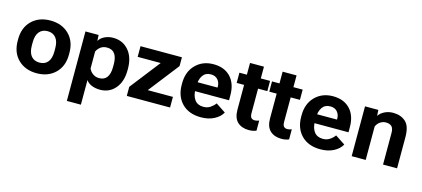

<svg xmlns="http://www.w3.org/2000/svg" viewBox="-64 -1175 4210 1917"><g transform="rotate(15 2041.5 -216.0)"><path d="M35.6 -250V-265.6Q35.6 -387.2 109.3 -458.6Q182.9 -530 300.8 -530Q418.7 -530 492.3 -458.6Q565.9 -387.2 565.9 -265.6V-250Q565.9 -128.4 492.3 -56.9Q418.7 14.6 300.8 14.6Q182.9 14.6 109.3 -56.9Q35.6 -128.4 35.6 -250ZM184.1 -273.7V-241.9Q184.1 -169.9 214.5 -132.7Q244.9 -95.5 300.8 -95.5Q356.7 -95.5 387 -132.7Q417.2 -169.9 417.2 -241.9V-273.7Q417.2 -345.5 386.4 -382.7Q355.5 -419.9 300.8 -419.9Q245.8 -419.9 215 -382.7Q184.1 -345.5 184.1 -273.7Z M665 203.1V-515.1H800.8L804 -457H806.6Q822.5 -486.6 862.2 -506Q901.9 -525.4 950 -525.4Q1049.3 -525.4 1110.2 -454.7Q1171.1 -384 1171.1 -265.6V-250Q1171.1 -132.1 1111.3 -61.2Q1051.5 9.8 954.6 9.8Q906.7 9.8 867.8 -6.3Q828.9 -22.5 810.1 -51.5V203.1ZM810.1 -171.4Q821.3 -142.6 849.7 -121.2Q878.2 -99.9 916.3 -99.9Q970.2 -99.9 996.6 -137.1Q1022.9 -174.3 1022.9 -241.9V-273.4Q1022.9 -341.1 996.6 -378.3Q970.2 -415.5 915.5 -415.5Q875.7 -415.5 849.1 -394.8Q822.5 -374 810.1 -346.2Z M1230.2 0V-94L1472.2 -404.8H1234.1V-515.1H1662.1V-423.8L1417.5 -109.9H1677.5V0Z M1731 -250V-265.6Q1731 -385 1802.9 -457.5Q1874.8 -530 1986.6 -530Q2099.1 -530 2163.3 -462Q2227.5 -394 2227.5 -274.2V-222.2H1829.8V-314.9H2084V-323.7Q2084.2 -366.5 2058.7 -395.9Q2033.2 -425.3 1986.3 -425.3Q1931.9 -425.3 1903.6 -384.6Q1875.2 -344 1875.2 -273.4V-242.4Q1875.2 -173.6 1905.8 -133.1Q1936.3 -92.5 1995.8 -92.5Q2037.1 -92.5 2067.4 -113Q2097.7 -133.5 2116.5 -160.2L2218.3 -93Q2193.8 -46.4 2135.6 -15.7Q2077.4 14.9 1998.5 14.9Q1873.5 14.9 1802.2 -57.7Q1731 -130.4 1731 -250Z M2256.3 -409.4V-515.1H2573.2V-409.4ZM2333 -153.3V-460.2L2333.5 -474.4V-636.5H2477.5V-156.2Q2477.5 -121.3 2490.6 -108Q2503.7 -94.7 2526.9 -94.7Q2538.1 -94.7 2549.3 -97.5Q2560.5 -100.3 2571 -104.5V-0.5Q2559.8 5.4 2539.1 9.9Q2518.3 14.4 2494.1 14.4Q2421.4 14.4 2377.2 -26.1Q2333 -66.7 2333 -153.3Z M2593.3 -409.4V-515.1H2910.2V-409.4ZM2669.9 -153.3V-460.2L2670.4 -474.4V-636.5H2814.5V-156.2Q2814.5 -121.3 2827.5 -108Q2840.6 -94.7 2863.8 -94.7Q2875 -94.7 2886.2 -97.5Q2897.5 -100.3 2908 -104.5V-0.5Q2896.7 5.4 2876 9.9Q2855.2 14.4 2831.1 14.4Q2758.3 14.4 2714.1 -26.1Q2669.9 -66.7 2669.9 -153.3Z M2965.8 -250V-265.6Q2965.8 -385 3037.7 -457.5Q3109.6 -530 3221.4 -530Q3334 -530 3398.2 -462Q3462.4 -394 3462.4 -274.2V-222.2H3064.7V-314.9H3318.8V-323.7Q3319.1 -366.5 3293.6 -395.9Q3268.1 -425.3 3221.2 -425.3Q3166.7 -425.3 3138.4 -384.6Q3110.1 -344 3110.1 -273.4V-242.4Q3110.1 -173.6 3140.6 -133.1Q3171.1 -92.5 3230.7 -92.5Q3272 -92.5 3302.2 -113Q3332.5 -133.5 3351.3 -160.2L3453.1 -93Q3428.7 -46.4 3370.5 -15.7Q3312.3 14.9 3233.4 14.9Q3108.4 14.9 3037.1 -57.7Q2965.8 -130.4 2965.8 -250Z M3554.7 0V-515.1H3692.4L3695.6 -457.3H3698.2Q3718 -487.1 3757.4 -506.3Q3796.9 -525.6 3844.2 -525.6Q3923.6 -525.6 3973.8 -480.6Q4023.9 -435.5 4023.9 -322.3V0H3878.9V-326.9Q3878.9 -375 3858.2 -394.4Q3837.4 -413.8 3799.1 -413.8Q3767.8 -413.8 3740.7 -396Q3713.6 -378.2 3699.7 -345.9V0Z"/></g></svg>

Font: RobotoFlex
Style: Regular
Weight: 400
Designer: Berlow after Robertson
Foundry: Google
Version: Version 2.136